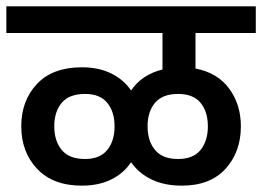

<svg xmlns="http://www.w3.org/2000/svg" viewBox="-30 -674 826 605"><path d="M586 -570V-458Q655 -445 692 -395Q729 -345 729 -276Q729 -195 680.5 -142Q632 -89 543 -89Q488 -89 447.5 -108.5Q407 -128 383 -163Q360 -128 320.5 -108.5Q281 -89 228 -89Q137 -89 87 -142Q37 -195 37 -276Q37 -357 86.5 -409.5Q136 -462 228 -462Q281 -462 320.5 -442.5Q360 -423 383 -389Q417 -439 482 -455V-570H-10V-654H776V-570ZM331 -276Q331 -322 308 -350Q285 -378 238 -378Q188 -378 164.5 -350Q141 -322 141 -276Q141 -230 164.5 -201.5Q188 -173 238 -173Q285 -173 308 -201.5Q331 -230 331 -276ZM531 -378Q482 -378 458.5 -350Q435 -322 435 -276Q435 -230 458.5 -201.5Q482 -173 531 -173Q579 -173 602 -201.5Q625 -230 625 -276Q625 -322 602 -350Q579 -378 531 -378Z"/></svg>

Font: Biryani SemiBold
Style: Regular
Weight: 600
Designer: Dan Reynolds and Mathieu Réguer
Foundry: Dan Reynolds and Mathieu Réguer
Version: Version 1.004; ttfautohint (v1.1) -l 5 -r 5 -G 72 -x 0 -D la